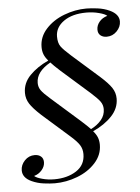

<svg xmlns="http://www.w3.org/2000/svg" viewBox="-49 -615 533 731"><g transform="rotate(-5 217.0 -250.0)"><path d="M385.5 -541.1Q378.2 -548.4 355.2 -554.4Q332.3 -560.5 307.3 -560.5Q253.2 -560.5 220.6 -537.5Q187.9 -514.5 187.9 -479Q187.9 -454.8 197.6 -441.1Q207.3 -427.4 235.5 -402.4L338.7 -311.3Q368.5 -284.7 381 -265.7Q393.5 -246.8 393.5 -224.2Q393.5 -187.1 365.7 -157.7Q337.9 -128.2 293.5 -108.1Q304.8 -95.2 309.7 -82.7Q314.5 -70.2 314.5 -54.8Q314.5 -16.1 287.1 14.1Q259.7 44.4 217.3 60.5Q175 76.6 131.5 76.6Q113.7 76.6 89.1 73.4Q64.5 70.2 43.5 60.5Q9.7 45.2 9.7 16.9Q9.7 -4 25.4 -20.6Q41.1 -37.1 63.7 -37.1Q78.2 -37.1 87.5 -29.4Q96.8 -21.8 96.8 -7.3Q96.8 8.9 84.7 23Q72.6 37.1 54.8 41.9Q62.1 49.2 84.3 55.2Q106.5 61.3 130.6 61.3Q180.6 61.3 214.9 39.1Q249.2 16.9 249.2 -25Q249.2 -44.4 239.5 -59.7Q229.8 -75 204.8 -96.8L101.6 -187.9Q71.8 -215.3 59.7 -234.3Q47.6 -253.2 47.6 -275.8Q47.6 -313.7 75.4 -342.3Q103.2 -371 146.8 -391.1Q135.5 -404 130.6 -416.5Q125.8 -429 125.8 -444.4Q125.8 -483.1 153.2 -513.3Q180.6 -543.5 223 -559.7Q265.3 -575.8 308.1 -575.8Q325.8 -575.8 350.8 -572.6Q375.8 -569.4 396.8 -559.7Q431.5 -543.5 431.5 -516.1Q431.5 -495.2 415.3 -478.6Q399.2 -462.1 376.6 -462.1Q362.1 -462.1 352.8 -469.8Q343.5 -477.4 343.5 -491.9Q343.5 -508.1 354.8 -521.8Q366.1 -535.5 385.5 -541.1ZM154 -383.1Q99.2 -352.4 99.2 -309.7Q99.2 -293.5 108.1 -281Q116.9 -268.5 141.9 -246.8L251.6 -150Q275 -129 286.3 -116.9Q310.5 -129 325.8 -147.2Q341.1 -165.3 341.1 -188.7Q341.1 -204.8 331.9 -217.7Q322.6 -230.6 298.4 -252.4L188.7 -349.2Q164.5 -371 154 -383.1Z"/></g></svg>

Font: Playfair Display SC
Style: Italic
Weight: 400
Italic angle: -14°
Designer: Claus Eggers Sørensen
Foundry: Claus Eggers Sørensen
Version: Version 1.202; ttfautohint (v1.6)